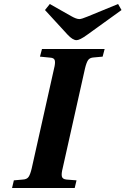

<svg xmlns="http://www.w3.org/2000/svg" viewBox="-20 -936 625 956"><path d="M204 -886 228 -916 334 -856Q360 -841 375 -841Q386 -841 417 -854L568 -916L585 -886L413 -762Q377 -736 361 -736Q342 -736 316 -764ZM40 0 49 -38 94 -42Q114 -43 122.5 -55.5Q131 -68 138 -98L249 -594Q256 -621 253 -634.5Q250 -648 230 -649L179 -654L189 -692H501L491 -654L447 -650Q427 -649 418.5 -636.5Q410 -624 403 -594L292 -98Q285 -71 288 -57.5Q291 -44 311 -42L361 -38L352 0Z"/></svg>

Font: Heuristica
Style: Bold Italic
Weight: 700
Italic angle: -13°
Version: Version 1.0.2